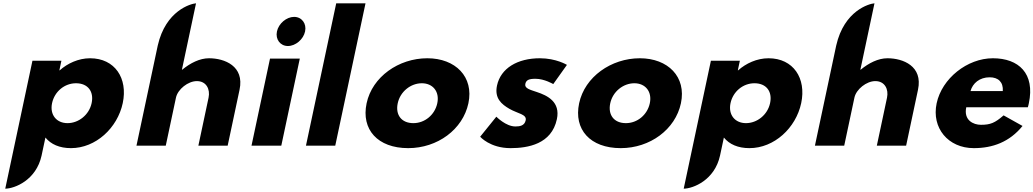

<svg xmlns="http://www.w3.org/2000/svg" viewBox="-20 -880 6244 1160"><path d="M721.6 -257C753.5 -407 674.2 -528 524.2 -528C454.2 -528 387.6 -497 340.7 -455H338.7L351 -513H176L11.7 260C69.1 259.1 198.7 208.6 231.2 60L254.4 -49C287.7 -8 339.8 15 408.8 15C558.8 15 689.7 -107 721.6 -257ZM533.6 -257C518.5 -186 454.9 -136 387.9 -136C321.9 -136 279.5 -186 294.6 -257C309.5 -327 370.1 -377 439.1 -377C511.1 -377 548.5 -327 533.6 -257Z M804.5 0H981.5L1043.1 -290C1054 -341 1116.4 -390 1169.4 -390C1226.4 -390 1251 -341 1240.1 -290L1178.5 0H1355.5L1427.3 -338C1457.7 -481 1336.7 -528 1242.7 -528C1186.7 -528 1129.6 -499 1081.1 -459H1079.1L1164.3 -860C1132.6 -857.7 981.1 -816.4 933.1 -605Z M1499.5 0H1679.5L1791.3 -526H1611.3ZM1653.2 -690C1643 -642 1673.5 -602 1719.5 -602C1765.5 -602 1813 -642 1823.2 -690C1833.4 -738 1802.9 -778 1756.9 -778C1710.9 -778 1663.4 -738 1653.2 -690Z M1828.5 0H2005.5L2188.3 -860H2011.3Z M2194.9 -256C2161.3 -98 2261.3 15 2446.3 15C2623.3 15 2776.3 -98 2809.9 -256C2843.9 -416 2731.7 -528 2561.7 -528C2388.7 -528 2228.9 -416 2194.9 -256ZM2382.9 -256C2398 -327 2461.6 -377 2528.6 -377C2594.6 -377 2637 -327 2621.9 -256C2607 -186 2546.4 -136 2477.4 -136C2405.4 -136 2368 -186 2382.9 -256Z M3241.7 -528C3106.7 -528 3005 -468 2982.7 -363C2966.3 -286 3010.6 -250 3056.9 -223C3108.5 -193 3163.9 -190 3156 -153C3148.8 -119 3118.2 -116 3093.2 -116C3036.2 -116 2978.7 -175 2978.7 -175L2881 -54C2881 -54 2940.3 15 3064.3 15C3169.3 15 3312.4 -9 3344.5 -160C3366.8 -265 3286.9 -303 3223.4 -324C3182.3 -338 3148 -346 3153.8 -373C3158.9 -397 3176.4 -404 3215.4 -404C3269.4 -404 3322.6 -372 3322.6 -372L3405.2 -488C3405.2 -488 3340.7 -528 3241.7 -528Z M3478.9 -256C3445.3 -98 3545.3 15 3730.3 15C3907.3 15 4060.3 -98 4093.9 -256C4127.9 -416 4015.7 -528 3845.7 -528C3672.7 -528 3512.9 -416 3478.9 -256ZM3666.9 -256C3682 -327 3745.6 -377 3812.6 -377C3878.6 -377 3921 -327 3905.9 -256C3891 -186 3830.4 -136 3761.4 -136C3689.4 -136 3652 -186 3666.9 -256Z M4820.6 -257C4852.5 -407 4773.2 -528 4623.2 -528C4553.2 -528 4486.6 -497 4439.7 -455H4437.7L4450 -513H4275L4110.7 260C4168.1 259.1 4297.7 208.6 4330.2 60L4353.4 -49C4386.7 -8 4438.8 15 4507.8 15C4657.8 15 4788.7 -107 4820.6 -257ZM4632.6 -257C4617.5 -186 4553.9 -136 4486.9 -136C4420.9 -136 4378.5 -186 4393.6 -257C4408.5 -327 4469.1 -377 4538.1 -377C4610.1 -377 4647.5 -327 4632.6 -257Z M4903.5 0H5080.5L5142.1 -290C5153 -341 5215.4 -390 5268.4 -390C5325.4 -390 5350 -341 5339.1 -290L5277.5 0H5454.5L5526.3 -338C5556.7 -481 5435.7 -528 5341.7 -528C5285.7 -528 5228.6 -499 5180.1 -459H5178.1L5263.3 -860C5231.6 -857.7 5080.1 -816.4 5032.1 -605Z M6189.8 -232C6192.1 -238 6194.4 -249 6195.9 -256C6234.2 -436 6134.7 -528 5978.7 -528C5823.7 -528 5670.8 -406 5638.9 -256C5607.2 -107 5708.3 15 5863.3 15C5977.3 15 6079.2 -22 6157.8 -119L6043.4 -183C5990.6 -137 5963.3 -126 5906.3 -126C5861.3 -126 5801 -153 5817.8 -232ZM5843.6 -330C5856.6 -377 5898.3 -413 5959.3 -413C6011.3 -413 6042.1 -384 6038.6 -330Z"/></svg>

Font: Hussar Nova
Style: 76
Weight: 700
Foundry: Cannot Into Space Fonts
Version: Version 0.99